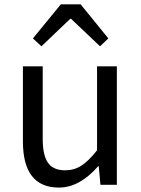

<svg xmlns="http://www.w3.org/2000/svg" viewBox="-20 -847 646 880"><path d="M250 12.7Q85 12.7 85 -199.2V-543H175.8V-210Q175.8 -134.8 200.2 -100.6Q224.6 -66.4 278.3 -66.4Q319.3 -66.4 352.5 -87.4Q385.7 -108.4 424.8 -158.2V-543H515.6V0H440.4L432.6 -85H429.7Q344.7 12.7 250 12.7ZM130.9 -670.9 258.8 -827.1H349.6L476.6 -670.9L438.5 -634.8L305.7 -760.7H301.8L169.9 -634.8Z"/></svg>

Font: Nasu
Style: Regular
Weight: 400
Designer: Ryoko NISHIZUKA (kana &amp; ideographs); Paul D. Hunt (Latin, Greek &amp; Cyrillic); Wenlong ZHANG (bopomofo); Sandoll C
Version: Version 2014.1215